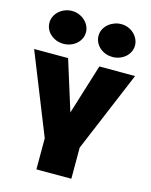

<svg xmlns="http://www.w3.org/2000/svg" viewBox="-142 -1052 898 1141"><g transform="rotate(15 307.5 -482.0)"><path d="M346.2 -862.8Q346.2 -885.3 356 -903.8Q365.7 -922.4 381.6 -935.8Q397.5 -949.2 417.7 -956.8Q438 -964.4 459.5 -964.4Q484.9 -964.4 505.4 -955.3Q525.9 -946.3 540.5 -931.6Q555.2 -917 563 -898.9Q570.8 -880.9 570.8 -862.8Q570.8 -840.8 561.5 -822.3Q552.2 -803.7 536.9 -790.5Q521.5 -777.3 501.2 -769.8Q481 -762.2 459.5 -762.2Q434.1 -762.2 413.3 -770.5Q392.6 -778.8 377.7 -792.7Q362.8 -806.6 354.5 -824.7Q346.2 -842.8 346.2 -862.8ZM44.4 -862.8Q44.4 -884.3 53.7 -902.8Q63 -921.4 78.6 -935.1Q94.2 -948.7 114.5 -956.5Q134.8 -964.4 156.7 -964.4Q180.2 -964.4 200.4 -956.1Q220.7 -947.8 236.1 -933.6Q251.5 -919.4 260.3 -901.1Q269 -882.8 269 -862.8Q269 -840.3 259.5 -821.8Q250 -803.2 234.4 -790Q218.8 -776.9 198.5 -769.5Q178.2 -762.2 156.7 -762.2Q133.3 -762.2 113 -770Q92.8 -777.8 77.4 -791.3Q62 -804.7 53.2 -823Q44.4 -841.3 44.4 -862.8ZM195.3 -191.4 -2.9 -687.5H206.1L302.7 -378.9L398.4 -687.5H618.2L410.2 -191.4V0H195.3Z"/></g></svg>

Font: Paytone One
Style: Regular
Weight: 400
Designer: vernon adams
Foundry: vernon adams
Version: 1.000